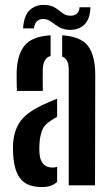

<svg xmlns="http://www.w3.org/2000/svg" viewBox="-20 -751 452 778"><path d="M48.5 -382.5Q48 -394.5 47.5 -418.8Q47 -443 47.5 -461Q50.5 -532.5 81 -568Q111.5 -603.5 185 -608V-524Q156 -516.5 153.5 -473Q153 -458.5 153 -429.2Q153 -400 153.5 -382.5ZM258.5 0V-469.5Q258.5 -512 232 -521.5V-608Q308 -603 337 -564.2Q366 -525.5 366 -445L365 0ZM33.5 -121Q32.5 -132 32.5 -145Q32.5 -158 33 -169Q37 -226 64.8 -262.5Q92.5 -299 161 -329.5Q173.5 -335.5 186.2 -340.8Q199 -346 211.5 -351V-278Q206 -275 200 -271.2Q194 -267.5 187.5 -263Q159.5 -246.5 150.5 -222.2Q141.5 -198 140 -169Q138.5 -149 140 -129.5Q144.5 -72 193.5 -72Q203 -72 211.5 -75V-14Q189.5 7 150.5 7Q93 7 65.8 -23.2Q38.5 -53.5 33.5 -121ZM302 -721.5H346.5Q345 -673.5 321.8 -651.2Q298.5 -629 261.5 -630Q236 -631 219.2 -641.2Q202.5 -651.5 188.5 -662.2Q174.5 -673 157 -674Q142 -675 130.8 -665.8Q119.5 -656.5 117.5 -636H73.5Q77 -689 101.2 -710.8Q125.5 -732.5 160.5 -731Q188 -730 204.2 -719.2Q220.5 -708.5 233.2 -698.2Q246 -688 263 -687.5Q281.5 -686.5 291.8 -696Q302 -705.5 302 -721.5Z"/></svg>

Font: Big Shoulders Stencil Display
Style: Bold
Weight: 700
Designer: Patric King
Foundry: XO Type Co
Version: Version 1.000